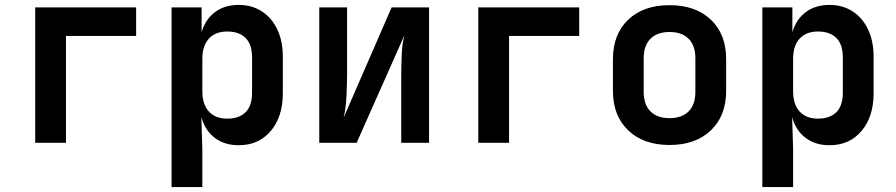

<svg xmlns="http://www.w3.org/2000/svg" viewBox="-20 -580 3640 780"><path d="M123 0V-550H533V-434H248V0Z M677 180V-550H799V-449Q814 -501 853 -530.5Q892 -560 950 -560Q1003 -560 1043.5 -534Q1084 -508 1106.5 -460.5Q1129 -413 1129 -350V-201Q1129 -106 1080 -48Q1031 10 950 10Q892 10 852.5 -20Q813 -50 798 -104L802 26V180ZM903 -98Q951 -98 977.5 -124Q1004 -150 1004 -204V-346Q1004 -400 977.5 -426Q951 -452 903 -452Q855 -452 828.5 -423Q802 -394 802 -341V-209Q802 -156 828.5 -127Q855 -98 903 -98Z M1277 0V-550H1390V-284Q1390 -239 1387.5 -188.5Q1385 -138 1376 -102L1571 -550H1723V0H1610V-267Q1610 -311 1612 -358Q1614 -405 1623 -437L1429 0Z M1923 0V-550H2333V-434H2048V0Z M2700 9Q2594 9 2532 -50.5Q2470 -110 2470 -211V-339Q2470 -441 2532 -500Q2594 -559 2700 -559Q2806 -559 2868 -500Q2930 -441 2930 -339V-211Q2930 -110 2868 -50.5Q2806 9 2700 9ZM2700 -100Q2750 -100 2777.5 -127.5Q2805 -155 2805 -207V-343Q2805 -395 2777.5 -422.5Q2750 -450 2700 -450Q2650 -450 2622.5 -422.5Q2595 -395 2595 -343V-207Q2595 -155 2622.5 -127.5Q2650 -100 2700 -100Z M3077 180V-550H3199V-449Q3214 -501 3253 -530.5Q3292 -560 3350 -560Q3403 -560 3443.5 -534Q3484 -508 3506.5 -460.5Q3529 -413 3529 -350V-201Q3529 -106 3480 -48Q3431 10 3350 10Q3292 10 3252.5 -20Q3213 -50 3198 -104L3202 26V180ZM3303 -98Q3351 -98 3377.5 -124Q3404 -150 3404 -204V-346Q3404 -400 3377.5 -426Q3351 -452 3303 -452Q3255 -452 3228.5 -423Q3202 -394 3202 -341V-209Q3202 -156 3228.5 -127Q3255 -98 3303 -98Z"/></svg>

Font: JetBrains Mono NL
Style: Bold
Weight: 700
Monospace: yes
Designer: Philipp Nurullin, Konstantin Bulenkov
Foundry: JetBrains
Version: Version 2.305; ttfautohint (v1.8.4.7-5d5b)